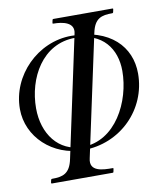

<svg xmlns="http://www.w3.org/2000/svg" viewBox="-82 -753 697 817"><g transform="rotate(-10 266.5 -344.0)"><path d="M253.4 -78.1 365.2 -599.1C377.9 -661.1 408.7 -668.9 454.6 -668.9C458 -668.9 459 -670.9 459.5 -672.9L461.9 -684.6C462.4 -686 462.4 -688.5 459 -688.5H204.6C201.2 -688.5 200.2 -687 199.7 -684.6L197.3 -672.9C196.8 -670.9 196.8 -668.9 200.2 -668.9C240.2 -668.9 293.9 -659.2 281.7 -610.4L170.4 -89.4C157.7 -27.3 126.5 -19.5 80.6 -19.5C77.1 -19.5 76.2 -17.1 75.7 -15.6L73.2 -3.9C73.2 -2.4 73.2 0 76.7 0H338.4C342.3 0 342.3 -2 342.8 -3.9L345.2 -15.6C345.7 -17.6 345.7 -19.5 342.3 -19.5C300.8 -19.5 239.3 -20.5 253.4 -78.1ZM233.4 -116.7C393.6 -116.7 518.6 -242.2 518.6 -397.5C518.6 -512.7 435.1 -604.5 266.6 -604.5C120.6 -604.5 -2.9 -480 -2.9 -335.4C-2.9 -214.8 100.6 -116.7 233.4 -116.7ZM231.9 -130.4C128.4 -130.4 65.4 -215.8 65.4 -326.7C65.4 -456.5 138.7 -593.3 281.2 -593.3C399.4 -593.3 454.6 -515.6 454.6 -419.9C454.6 -288.6 375.5 -130.4 231.9 -130.4Z"/></g></svg>

Font: Cardo
Style: Italic
Weight: 400
Designer: David J. Perry
Foundry: David J. Perry
Version: Version 0.99